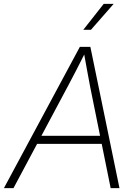

<svg xmlns="http://www.w3.org/2000/svg" viewBox="-49 -969 692 989"><path d="M-28.8 0 362.3 -727.5H416.5L566.4 0H521L415.5 -521.5Q408.2 -561 399.7 -606.2Q391.1 -651.4 381.3 -708H395Q366.7 -651.9 343.5 -606.7Q320.3 -561.5 298.8 -521.5L20.5 0ZM126.5 -228 133.3 -269.5H493.2L486.3 -228ZM379.9 -815.4 485.4 -949.2H536.6L419.4 -815.4Z"/></svg>

Font: Inter 28pt ExtraLight
Style: Italic
Weight: 250
Italic angle: -9.3988°
Designer: Rasmus Andersson
Foundry: rsms
Version: Version 4.001;git-66647c0bb